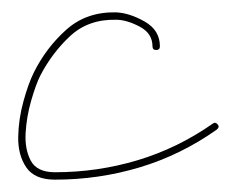

<svg xmlns="http://www.w3.org/2000/svg" viewBox="-20 -282 374 311"><path d="M239 -207Q239 -201 233 -201Q227 -201 227 -207Q227 -228 206 -239Q185 -250 168 -250Q123 -251 93.5 -223.5Q64 -196 45 -159Q38 -145 30.5 -119Q23 -93 21.5 -66.5Q20 -40 30 -21.5Q40 -3 69 -3Q138 -3 203 -22.5Q268 -42 325 -82Q329 -85 333 -80Q336 -76 331 -72Q273 -31 206.5 -11Q140 9 69 9Q36 9 22.5 -11Q9 -31 9.5 -60Q10 -89 18 -118Q26 -147 35 -165Q55 -205 87.5 -234Q120 -263 168 -262Q190 -261 214.5 -247Q239 -233 239 -207Q239 -207 239 -207Q239 -207 239 -207Z"/></svg>

Font: FRB American Cursive Guidelines Arrows Thin
Style: Italic
Weight: 100
Italic angle: -25°
Version: Version 2.0;Modular Font Editor K font №1